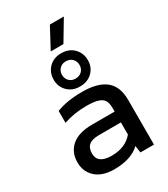

<svg xmlns="http://www.w3.org/2000/svg" viewBox="-224 -1026 996 1138"><g transform="rotate(-30 273.5 -457.5)"><path d="M234.9 -784.2 310.1 -924.8H405.8L321.8 -784.2ZM282.2 -517.1Q230.5 -517.1 198.2 -549.6Q166 -582 166 -629.9Q166 -678.7 198.2 -711.4Q230.5 -744.1 282.2 -744.1Q335 -744.1 367.4 -711.4Q399.9 -678.7 399.9 -629.9Q399.9 -581.5 367.4 -549.3Q335 -517.1 282.2 -517.1ZM282.2 -570.8Q309.6 -570.8 326.2 -587.6Q342.8 -604.5 342.8 -629.9Q342.8 -655.3 326.2 -672.1Q309.6 -689 282.2 -689Q256.3 -689 239.7 -672.1Q223.1 -655.3 223.1 -629.9Q223.1 -604.5 239.7 -587.6Q256.3 -570.8 282.2 -570.8ZM210.9 9.8Q164.1 9.8 127 -5.6Q89.8 -21 66.4 -54.4Q43 -87.9 43 -134.8Q43 -204.6 90.8 -245.4Q138.7 -286.1 232.9 -286.1H384.8V-307.1Q384.8 -342.3 374.5 -361.1Q364.3 -379.9 336.2 -389.4Q308.1 -398.9 255.9 -398.9Q171.4 -398.9 99.1 -374V-455.1Q171.4 -483.9 275.9 -483.9Q381.8 -483.9 435.3 -440.9Q488.8 -397.9 488.8 -305.2V0H396L389.2 -47.9Q330.1 9.8 210.9 9.8ZM240.2 -67.9Q334 -67.9 384.8 -128.9V-211.9H234.9Q187.5 -211.9 165.8 -193.8Q144 -175.8 144 -137.2Q144 -67.9 240.2 -67.9Z"/></g></svg>

Font: Kanit
Style: Regular
Weight: 400
Designer: Katatrad Team
Foundry: CadsonDemak
Version: Version 1.000;PS 001.000;hotconv 1.0.88;makeotf.lib2.5.64775